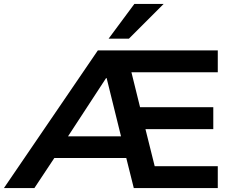

<svg xmlns="http://www.w3.org/2000/svg" viewBox="-53 -963 1201 983"><path d="M-33 0 448 -705H1062V-593H571L610 -633L674 -374L618 -414H1039V-302H642L682 -341L750 -68L693 -112H1062V0H632L582 -200L629 -154H195L253 -196L123 0ZM490 -563 275 -234 257 -265H603L575 -231L493 -563ZM503 -765 635 -943H785L607 -765Z"/></svg>

Font: Nunito Sans 10pt SemiExpanded
Style: Bold
Weight: 700
Width: 6
Designer: Vernon Adams
Foundry: Vernon Adams
Version: Version 3.101;gftools[0.9.27]